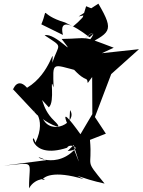

<svg xmlns="http://www.w3.org/2000/svg" viewBox="-59 -794 780 1050"><path d="M394 -51 326 -64C342 6 406 181 347 26C230 147 79 27 193 82L-39 112C144 95 98 81 100 236C134 171 219 184 172 190C179 174 231 135 399 186C323 146 384 182 513 210C398 69 448 133 433 -29L520 -63L460 -154L558 -412L498 -343L701 -525L498 -503L563 -533C377 -604 436 -583 278 -581C372 -460 244 -618 185 -601C290 -531 264 -561 227 -451C236 -561 223 -394 89 -314C25 -387 2 -270 13 -305L147 -162C119 -317 83 -255 131 -182C103 -209 204 -158 135 -14C110 -100 94 84 308 14C322 -16 403 23 311 32ZM445 -373 446 -170 381 -60C320 -145 268 -208 319 -94L324 -192C369 -126 218 -46 173 -150C154 -146 319 -56 237 -134C158 -210 182 -284 139 -282L208 -207C244 -238 210 -389 234 -316C230 -459 222 -444 369 -406L292 -477C414 -319 414 -388 421 -340ZM389 -684C437 -771 419 -712 340 -649L297 -671C144 -716 212 -767 167 -661L285 -603C263 -695 335 -664 431 -590C487 -635 420 -619 344 -513C464 -666 487 -621 394 -536C541 -619 572 -615 479 -774L371 -704C557 -747 516 -714 412 -760Z"/></svg>

Font: Asimov Silicon
Style: Regular
Weight: 400
Designer: Google
Version: Version 2.000980; 2014